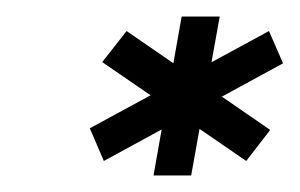

<svg xmlns="http://www.w3.org/2000/svg" viewBox="-20 -791 362 232"><path d="M105.5 -596.5 322 -714.5 305 -753.5 88.5 -636ZM277.5 -596.5 306.5 -634 133 -753.5 103.5 -716ZM165.5 -579H211L245.5 -771H199.5Z"/></svg>

Font: Anybody UltraCondensed Thin SemiBold
Style: Italic
Weight: 600
Italic angle: -10°
Version: Version 1.111